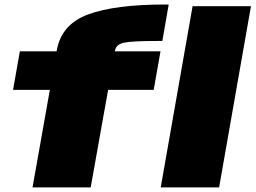

<svg xmlns="http://www.w3.org/2000/svg" viewBox="-20 -812 1108 832"><path d="M121 0H373L448.5 -422.5H646L675.5 -589.5H477L478.5 -593Q483 -620 518.2 -627.2Q553.5 -634.5 663 -634.5H683.5L711 -792.5H696Q479 -792.5 362.5 -749.8Q246 -707 226 -593.5L225 -589.5H66L36.5 -422.5H196ZM676.5 0H929.5L1067.5 -785H814.5Z"/></svg>

Font: Anybody Expanded Black
Style: Italic
Weight: 900
Width: 7
Italic angle: -10°
Version: Version 1.113;gftools[0.9.25]